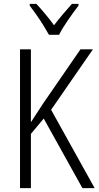

<svg xmlns="http://www.w3.org/2000/svg" viewBox="-20 -968 507 988"><path d="M467 0H404L205 -358L139 -279V0H83V-714H139V-339Q149 -355 165.5 -379.5Q182 -404 203 -437L394 -714H458L243 -403ZM232 -789Q219 -812 202 -839.5Q185 -867 166.5 -893Q148 -919 133 -939V-948H167Q188 -926 212.5 -896.5Q237 -867 258 -838Q281 -868 302.5 -893.5Q324 -919 350 -948H384V-939Q360 -908 330.5 -865.5Q301 -823 284 -789Z"/></svg>

Font: Noto Sans Condensed Light
Style: Regular
Weight: 300
Width: 3
Designer: Monotype Design Team
Foundry: Monotype Imaging Inc.
Version: Version 2.013; ttfautohint (v1.8.4.7-5d5b)